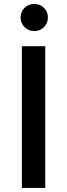

<svg xmlns="http://www.w3.org/2000/svg" viewBox="-20 -928 332 948"><path d="M88 0V-700H203.5V0ZM149 -774.5Q121 -774.5 101.2 -794.2Q81.5 -814 81.5 -842Q81.5 -870 101.2 -889.2Q121 -908.5 149 -908.5Q178 -908.5 197.2 -889.2Q216.5 -870 216.5 -842Q216.5 -814 197.2 -794.2Q178 -774.5 149 -774.5Z"/></svg>

Font: Overpass SemiBold
Style: Regular
Weight: 600
Designer: Delve Withrington, Dave Bailey, Thomas Jockin
Foundry: Delve Fonts LLC
Version: Version 4.000